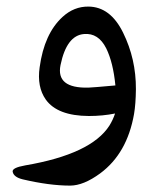

<svg xmlns="http://www.w3.org/2000/svg" viewBox="-20 -354 492 598"><path d="M292 186Q240.2 224.1 198.2 224.1Q133.8 224.1 50.8 204.6Q22.9 197.8 19.5 181.2Q16.6 168.5 58.6 161.1Q264.2 126 320.8 37.1Q332 19 338.4 -0.5Q299.8 7.3 256.8 7.3Q158.7 6.8 122.6 -43.9Q94.7 -83.5 103.5 -144.5Q117.7 -249 174.8 -301.3Q210.4 -334 255.4 -333.5Q323.7 -333 363.3 -252.4Q403.8 -170.4 403.3 -76.2Q402.8 -29.8 397.5 1Q376 124 292 186ZM241.7 -248Q187.5 -243.7 168.5 -151.4Q153.8 -78.6 255.4 -81.1Q269 -81.5 339.4 -87.9Q332.5 -159.2 311 -203.1Q286.6 -252 241.7 -248Z"/></svg>

Font: Gandom FD
Style: FD
Weight: 400
Foundry: DejaVu fonts team - Redesigned by Saber Rastikerdar - Based on Samim Font
Version: Version 0.6